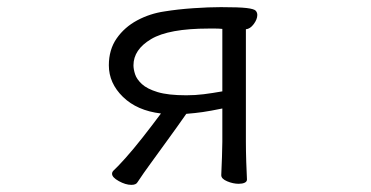

<svg xmlns="http://www.w3.org/2000/svg" viewBox="-20 -503 1040 538"><path d="M600 -13Q601 -35 602 -63Q603 -91 603 -106V-199Q569 -192 548 -189Q527 -186 502 -184Q474 -144 449.5 -110.5Q425 -77 402 -45Q393 -33 383 -18.5Q373 -4 365 8Q361 15 348 15Q332 15 313 4.5Q294 -6 294 -16Q294 -21 298 -25Q310 -36 331.5 -60Q353 -84 379 -117Q405 -150 431 -185Q364 -193 324.5 -231.5Q285 -270 285 -320Q285 -364 307 -395.5Q329 -427 364.5 -446Q400 -465 441 -471Q478 -477 521.5 -480Q565 -483 599 -483Q650 -483 671 -480.5Q692 -478 696.5 -473Q701 -468 701 -461Q701 -449 691 -435.5Q681 -422 669 -421V-106Q669 -81 670 -49Q671 -17 672 0Q672 6 665.5 9Q659 12 649 12Q633 12 616.5 5Q600 -2 600 -12ZM603 -422Q593 -423 583.5 -423Q574 -423 565 -423Q453 -423 403.5 -393.5Q354 -364 354 -320Q354 -309 358.5 -295Q363 -281 377.5 -267.5Q392 -254 421.5 -245Q451 -236 502 -236Q527 -236 551 -239Q575 -242 603 -247Z"/></svg>

Font: Moon Stars Kai T
Style: Regular
Weight: 400
Designer: GuiWonder
Version: Version 1.101